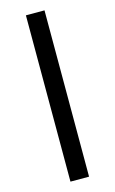

<svg xmlns="http://www.w3.org/2000/svg" viewBox="-134 -756 590 987"><g transform="rotate(-15 161.5 -262.5)"><path d="M112 180V-705H211V180Z"/></g></svg>

Font: Nunito Sans 6pt SemiBold
Style: Regular
Weight: 600
Version: Version 3.101;gftools[0.9.27]